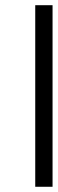

<svg xmlns="http://www.w3.org/2000/svg" viewBox="-20 -712 225 742"><path d="M183.1 9.8H116.2V-691.9H183.1Z"/></svg>

Font: Linear Smooth
Style: Bold
Weight: 700
Designer: Philipp H. Poll, Flanker
Foundry: Philipp H. Poll, reworked by Flanker
Version: Version 1.061 | FøM Fix